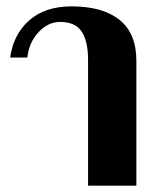

<svg xmlns="http://www.w3.org/2000/svg" viewBox="-20 -584 504 604"><path d="M257 -396Q257 -454 237 -484.5Q217 -515 169 -515Q131 -515 101 -482.5Q71 -450 66 -403H12Q22 -476 72 -520Q122 -564 205 -564Q303 -564 356 -521.5Q409 -479 409 -393V0H257Z"/></svg>

Font: Trirong Bold
Style: Regular
Weight: 700
Designer: Katatrad Team
Foundry: CadsonDemak
Version: Version 1.000